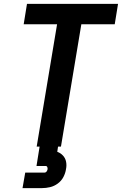

<svg xmlns="http://www.w3.org/2000/svg" viewBox="-20 -755 628 989"><path d="M169 0H294L399 -630H571L588 -735H119L102 -630H274ZM96 214H196Q217 214 238 209Q259 204 277.5 190.5Q296 177 306.5 157Q317 137 320 116Q324 97 320.5 78.5Q317 60 304.5 46.5Q292 33 275 27L279 0H184L168 100H215Q221 100 223.5 105.5Q226 111 225 117Q224 123 220 128.5Q216 134 210 134H110Z"/></svg>

Font: Iosevka Sparkle Oblique
Style: Bold
Weight: 700
Italic angle: -9°
Designer: Belleve Invis
Foundry: Belleve Invis
Version: Version 4.5.0; ttfautohint (v1.8.3)